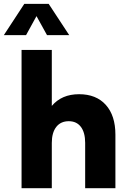

<svg xmlns="http://www.w3.org/2000/svg" viewBox="-60 -997 675 1017"><path d="M54.2 0V-732.4H214.4V-436Q266.6 -498 358.9 -498Q449.7 -498 500.5 -441.4Q551.3 -384.8 551.3 -283.7V0H391.1V-240.2Q391.1 -294.9 368.4 -325Q345.7 -355 304.2 -355Q261.7 -355 238 -324.7Q214.4 -294.4 214.4 -240.2V0ZM306.6 -811H189L133.3 -911.6L78.1 -811H-39.6L68.8 -976.6H197.8Z"/></svg>

Font: Kumbh Sans ExtraBold
Style: Regular
Weight: 800
Version: Version 1.005